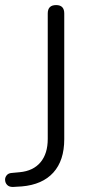

<svg xmlns="http://www.w3.org/2000/svg" viewBox="-32 -731 364 756"><path d="M21 5Q5 6 -3.5 -2.5Q-12 -11 -12 -24Q-12 -33 -5.5 -41Q1 -49 14 -50L46 -53Q99 -58 127.5 -92Q156 -126 156 -184V-678Q156 -711 189 -711Q221 -711 221 -678V-183Q221 -99 178 -51.5Q135 -4 54 3Z"/></svg>

Font: Chiron GoRound TC L
Style: Regular
Weight: 300
Designer: Ryoko NISHIZUKA 西塚涼子 (kana, bopomofo & ideographs); Paul D. Hunt (Latin, Greek & Cyrillic); Sandoll Communications 산돌커뮤니
Foundry: Adobe
Version: Version 1.000;hotconv 1.1.1;makeotfexe 2.6.0